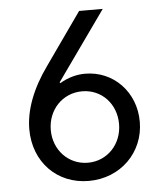

<svg xmlns="http://www.w3.org/2000/svg" viewBox="-52 -746 683 801"><g transform="rotate(-5 290.0 -345.0)"><path d="M202 -410 408 -700H309L156 -483C92 -394 59 -306 59 -226C59 -89 155 10 288 10C421 10 521 -89 521 -218C521 -342 430 -437 311 -437C274 -437 239 -427 205 -407ZM291 -66C210 -66 148 -131 148 -215C148 -300 210 -365 292 -365C373 -365 434 -301 434 -216C434 -131 372 -66 291 -66Z"/></g></svg>

Font: CommitMono-dimboump
Style: Regular
Weight: 400
Monospace: yes
Designer: Eigil Nikolajsen
Foundry: Eigil Nikolajsen
Version: Version 1.143